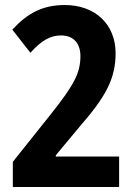

<svg xmlns="http://www.w3.org/2000/svg" viewBox="-20 -744 543 764"><path d="M454 0V-121H202V-126L296 -239C399 -357 440 -429 440 -532C440 -647 359 -724 238 -724C149 -724 89 -691 29 -626L101 -534C146 -584 181 -603 223 -603C272 -603 300 -572 300 -521C300 -454 275 -406 181 -288L31 -100V0Z"/></svg>

Font: Noto Sans Lao Looped Condensed
Style: Bold
Weight: 700
Width: 3
Designer: Mark Frömberg, Ben Mitchell
Foundry: The Fontpad Ltd
Version: Version 1.002